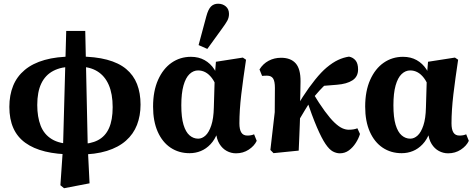

<svg xmlns="http://www.w3.org/2000/svg" viewBox="-20 -801 2520 1022"><path d="M301.5 185 315.5 -18.5 332.5 -636.4H433.8L447.1 -18.4L456.7 174.8L321 200.9ZM366.8 20.8Q283.3 20.8 220.4 5.4Q157.5 -10 114.8 -40.9Q72 -71.8 50.9 -119.5Q29.8 -167.1 29.8 -231.9Q29.8 -294.9 50 -344.5Q70.2 -394.1 112 -428.9Q153.8 -463.8 217.7 -481.9Q281.5 -500 368.6 -500V-446.2Q306.8 -446.2 264 -423.9Q221.3 -401.6 199.8 -356.6Q178.3 -311.6 178.3 -242.1Q178.3 -178.9 196.3 -132.2Q214.4 -85.5 256 -60.2Q297.7 -34.8 366.8 -34.8ZM402.2 21.5V-34.1Q461.6 -34.1 501 -54.6Q540.5 -75 560.1 -118.6Q579.7 -162.1 579.7 -230.6Q579.7 -301.3 558.8 -349.2Q537.9 -397 497.8 -421.6Q457.7 -446.2 399.2 -446.2V-500Q487 -500 549.6 -483.2Q612.3 -466.5 651.6 -433.7Q690.8 -401 709.5 -353.3Q728.1 -305.5 728.1 -244.2Q728.1 -185.1 709.2 -136.2Q690.2 -87.3 650.3 -52.1Q610.4 -16.8 548.8 2.3Q487.2 21.5 402.2 21.5Z M989 14.4Q931.8 14.4 888 -14.9Q844.3 -44.1 819.5 -99.8Q794.8 -155.5 794.8 -233.4Q794.8 -316.2 821.4 -375.9Q848 -435.5 893.4 -467.1Q938.8 -498.6 996.4 -498.6Q1037.4 -498.6 1068.9 -481Q1100.3 -463.4 1120.7 -432.1Q1141.1 -400.8 1147.3 -359.1H1154.6L1135.4 -332.4Q1123.3 -365.1 1107.7 -385.7Q1092 -406.3 1073.7 -416.2Q1055.5 -426.1 1034.2 -426.1Q1009.2 -426.1 988.7 -406.6Q968.3 -387.1 956.7 -345.9Q945.1 -304.6 945.1 -240.5Q945.1 -175.9 956.8 -136.9Q968.6 -97.9 989.1 -80.4Q1009.6 -62.9 1034.9 -62.9Q1055.7 -62.9 1073.9 -79.6Q1092.1 -96.2 1104.5 -133.1Q1116.9 -169.9 1118.2 -228.4L1123.1 -394.1L1129.3 -472.2L1272.5 -494.5L1289.6 -483.1Q1282.3 -434 1275.8 -387.6Q1269.3 -341.3 1264.3 -298.7Q1259.3 -256.1 1256.8 -217.4Q1254.3 -178.7 1254.3 -144.7Q1254.3 -111.8 1264.5 -95.6Q1274.6 -79.4 1296.9 -79.4Q1307.6 -79.4 1316.5 -81.2Q1325.4 -82.9 1332.5 -86.2L1346.5 -51.3Q1333.8 -24.1 1304 -4.5Q1274.2 15.1 1236.2 15.1Q1210.2 15.1 1187 2.6Q1163.8 -9.9 1148.3 -34.9Q1132.8 -60 1129.8 -96.4L1138.2 -96.1Q1123.7 -57.5 1100.5 -33.2Q1077.4 -8.8 1049.1 2.8Q1020.9 14.4 989 14.4ZM1037.1 -561 1078.2 -714Q1088.3 -751.8 1103.2 -766.5Q1118 -781.2 1140.9 -781.2Q1165.3 -781.2 1182.1 -766.8Q1198.9 -752.4 1198.9 -726.9Q1198.9 -707.5 1190 -691.1Q1181.1 -674.8 1163.4 -650.8L1083.6 -540.6Z M1436 14.2 1419.2 -2.8 1442.4 -203.8 1443.3 -333.2Q1443.3 -368.2 1433.7 -383.2Q1424.1 -398.2 1401.3 -398.2Q1395.6 -398.2 1388.1 -397.9Q1380.5 -397.6 1375.1 -397L1361.3 -431.3Q1379.8 -461.6 1409.8 -477.5Q1439.7 -493.5 1476.1 -493.5Q1527.6 -493.5 1554 -463.7Q1580.3 -433.9 1579.7 -367.1Q1579.4 -332 1578.4 -293.2Q1577.4 -254.4 1576.1 -216.4L1578.3 -212.8Q1577.3 -178.4 1575.8 -139.6Q1574.3 -100.9 1572.8 -64.6Q1571.3 -28.3 1570 0.7ZM1546.9 -116.5 1501 -155.3H1516.6L1533.1 -185.2Q1559.2 -235.2 1591.6 -285.3Q1623.9 -335.5 1657.2 -376.7Q1690.5 -418 1718.5 -441.4Q1751.3 -468.7 1779.8 -481.9Q1808.2 -495.2 1837.8 -499.6Q1859 -495.6 1872.5 -479.5Q1886 -463.3 1886 -431.3Q1886 -392.9 1856.1 -373.4Q1826.3 -353.9 1772.7 -349.8L1670.3 -341.5L1766.4 -396.4Q1743 -379 1721 -359Q1699 -339.1 1679.1 -317.3Q1659.2 -295.5 1640 -272.3L1631.6 -260.8Q1617.3 -238 1603.1 -214.9Q1589 -191.7 1575 -167.8Q1561.1 -143.8 1546.9 -116.5ZM1788.9 15.1Q1770.8 15.1 1752 5.3Q1733.2 -4.6 1712.8 -34.5Q1692.4 -64.4 1667.1 -123.1Q1641.9 -181.8 1608.8 -279.2L1642.8 -310.1Q1680.1 -248.4 1709 -209.2Q1737.8 -169.9 1760.4 -148.6Q1782.9 -127.2 1801.2 -118.8Q1819.4 -110.5 1835.9 -110.5Q1850.5 -110.5 1861.9 -112.5Q1873.3 -114.5 1882.4 -118.2L1896.1 -87.9Q1889.1 -64 1873.7 -40.1Q1858.4 -16.2 1837.2 -0.5Q1815.9 15.1 1788.9 15.1Z M2118 14.4Q2060.8 14.4 2017 -14.9Q1973.3 -44.1 1948.5 -99.8Q1923.8 -155.5 1923.8 -233.4Q1923.8 -316.2 1950.4 -375.9Q1977 -435.5 2022.4 -467.1Q2067.8 -498.6 2125.4 -498.6Q2166.4 -498.6 2197.9 -481Q2229.3 -463.4 2249.7 -432.1Q2270.1 -400.8 2276.3 -359.1H2283.6L2264.4 -332.4Q2252.3 -365.1 2236.7 -385.7Q2221 -406.3 2202.7 -416.2Q2184.5 -426.1 2163.2 -426.1Q2138.2 -426.1 2117.7 -406.6Q2097.3 -387.1 2085.7 -345.9Q2074.1 -304.6 2074.1 -240.5Q2074.1 -175.9 2085.8 -136.9Q2097.6 -97.9 2118.1 -80.4Q2138.6 -62.9 2163.9 -62.9Q2184.7 -62.9 2202.9 -79.6Q2221.1 -96.2 2233.5 -133.1Q2245.9 -169.9 2247.2 -228.4L2252.1 -394.1L2258.3 -472.2L2401.5 -494.5L2418.6 -483.1Q2411.3 -434 2404.8 -387.6Q2398.3 -341.3 2393.3 -298.7Q2388.3 -256.1 2385.8 -217.4Q2383.3 -178.7 2383.3 -144.7Q2383.3 -111.8 2393.5 -95.6Q2403.6 -79.4 2425.9 -79.4Q2436.6 -79.4 2445.5 -81.2Q2454.4 -82.9 2461.5 -86.2L2475.5 -51.3Q2462.8 -24.1 2433 -4.5Q2403.2 15.1 2365.2 15.1Q2339.2 15.1 2316 2.6Q2292.8 -9.9 2277.3 -34.9Q2261.8 -60 2258.8 -96.4L2267.2 -96.1Q2252.7 -57.5 2229.5 -33.2Q2206.4 -8.8 2178.1 2.8Q2149.9 14.4 2118 14.4Z"/></svg>

Font: Source Serif 4 Variable
Style: Regular
Weight: 400
Designer: Frank Grießhammer
Foundry: Adobe
Version: Version 4.005;hotconv 1.1.0;makeotfexe 2.6.0